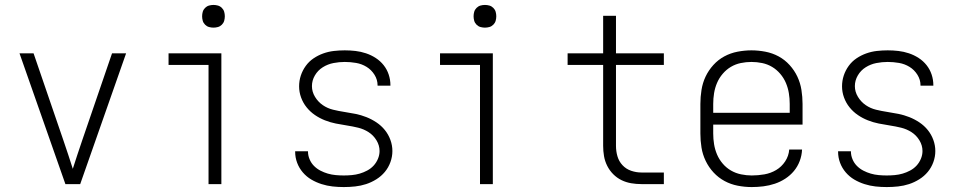

<svg xmlns="http://www.w3.org/2000/svg" viewBox="-20 -746 3890 778"><path d="M245 0 59 -530H116L237 -177Q247 -148 256.5 -119Q266 -90 275 -62Q284 -90 293.5 -119Q303 -148 313 -177L434 -530H491L305 0Z M825 0V-483H663V-530H877V0ZM845 -634Q836 -634 827 -636.5Q818 -639 811 -646Q804 -653 801.5 -662Q799 -671 799 -680Q799 -689 801.5 -698Q804 -707 811 -714Q818 -721 827 -723.5Q836 -726 845 -726Q854 -726 863 -723.5Q872 -721 879 -714Q886 -707 888.5 -698Q891 -689 891 -680Q891 -671 888.5 -662Q886 -653 879 -646Q872 -639 863 -636.5Q854 -634 845 -634Z M1373 12Q1350 12 1327.5 9.5Q1305 7 1283 0Q1261 -7 1241.5 -18.5Q1222 -30 1207 -47.5Q1192 -65 1184 -86.5Q1176 -108 1176 -131V-133H1228V-132Q1228 -116 1234.5 -100.5Q1241 -85 1252.5 -73.5Q1264 -62 1278.5 -54.5Q1293 -47 1308.5 -42.5Q1324 -38 1340.5 -36.5Q1357 -35 1373 -35Q1389 -35 1405.5 -36.5Q1422 -38 1437.5 -42.5Q1453 -47 1468 -55Q1483 -63 1494 -75Q1505 -87 1511.5 -102.5Q1518 -118 1518 -134Q1518 -157 1505.5 -177.5Q1493 -198 1473.5 -210.5Q1454 -223 1431.5 -228.5Q1409 -234 1386 -237.5Q1363 -241 1340.5 -245.5Q1318 -250 1296.5 -258.5Q1275 -267 1256 -280Q1237 -293 1222.5 -311Q1208 -329 1200 -351Q1192 -373 1192 -396Q1192 -419 1199 -440Q1206 -461 1219 -479Q1232 -497 1250.5 -509.5Q1269 -522 1290 -529.5Q1311 -537 1333 -539.5Q1355 -542 1377 -542Q1399 -542 1420.5 -539.5Q1442 -537 1463 -530Q1484 -523 1502.5 -511Q1521 -499 1534.5 -482Q1548 -465 1555 -444Q1562 -423 1562 -401V-399H1510V-400Q1510 -423 1497.5 -443Q1485 -463 1465.5 -475Q1446 -487 1423 -491Q1400 -495 1377 -495Q1354 -495 1331 -490.5Q1308 -486 1288 -473.5Q1268 -461 1256 -440.5Q1244 -420 1244 -397Q1244 -374 1256.5 -353.5Q1269 -333 1288 -320Q1307 -307 1329.5 -301.5Q1352 -296 1375 -292.5Q1398 -289 1420.5 -284.5Q1443 -280 1464.5 -271.5Q1486 -263 1505.5 -250Q1525 -237 1539.5 -219Q1554 -201 1562 -179Q1570 -157 1570 -134Q1570 -111 1562 -89Q1554 -67 1539.5 -49.5Q1525 -32 1505 -19.5Q1485 -7 1463.5 0Q1442 7 1419 9.5Q1396 12 1373 12Z M1925 0V-483H1763V-530H1977V0ZM1945 -634Q1936 -634 1927 -636.5Q1918 -639 1911 -646Q1904 -653 1901.5 -662Q1899 -671 1899 -680Q1899 -689 1901.5 -698Q1904 -707 1911 -714Q1918 -721 1927 -723.5Q1936 -726 1945 -726Q1954 -726 1963 -723.5Q1972 -721 1979 -714Q1986 -707 1988.5 -698Q1991 -689 1991 -680Q1991 -671 1988.5 -662Q1986 -653 1979 -646Q1972 -639 1963 -636.5Q1954 -634 1945 -634Z M2670 0H2579Q2558 0 2537.5 -3.5Q2517 -7 2498.5 -16Q2480 -25 2465 -40Q2450 -55 2440.5 -74Q2431 -93 2427.5 -113.5Q2424 -134 2424 -155V-483H2280V-530H2424V-682H2476V-530H2670V-483H2476V-155Q2476 -133 2482 -112.5Q2488 -92 2502.5 -76.5Q2517 -61 2537.5 -54Q2558 -47 2579 -47H2670Z M3026 12Q2998 12 2969.5 6.5Q2941 1 2916 -12.5Q2891 -26 2871.5 -47Q2852 -68 2839.5 -94Q2827 -120 2822.5 -148Q2818 -176 2818 -205V-325Q2818 -353 2822.5 -381.5Q2827 -410 2839 -435.5Q2851 -461 2870.5 -482.5Q2890 -504 2915 -517.5Q2940 -531 2968.5 -536.5Q2997 -542 3025 -542Q3053 -542 3081.5 -536.5Q3110 -531 3135 -517.5Q3160 -504 3179.5 -482.5Q3199 -461 3211 -435.5Q3223 -410 3227.5 -381.5Q3232 -353 3232 -325V-241H2870V-205Q2870 -183 2873.5 -161.5Q2877 -140 2885.5 -120Q2894 -100 2908.5 -83Q2923 -66 2942 -55Q2961 -44 2983 -39.5Q3005 -35 3026 -35Q3052 -35 3077.5 -39.5Q3103 -44 3125 -57Q3147 -70 3161.5 -92Q3176 -114 3178 -140H3230Q3229 -116 3220.5 -93.5Q3212 -71 3197 -53Q3182 -35 3162 -22Q3142 -9 3119.5 -1.5Q3097 6 3073.5 9Q3050 12 3026 12ZM3180 -289V-325Q3180 -347 3176.5 -368.5Q3173 -390 3164.5 -410Q3156 -430 3141.5 -447Q3127 -464 3108.5 -475Q3090 -486 3068.5 -490.5Q3047 -495 3025 -495Q3003 -495 2981.5 -490.5Q2960 -486 2941.5 -475Q2923 -464 2908.5 -447Q2894 -430 2885.5 -410Q2877 -390 2873.5 -368.5Q2870 -347 2870 -325V-289Z M3573 12Q3550 12 3527.5 9.5Q3505 7 3483 0Q3461 -7 3441.5 -18.5Q3422 -30 3407 -47.5Q3392 -65 3384 -86.5Q3376 -108 3376 -131V-133H3428V-132Q3428 -116 3434.5 -100.5Q3441 -85 3452.5 -73.5Q3464 -62 3478.5 -54.5Q3493 -47 3508.5 -42.5Q3524 -38 3540.5 -36.5Q3557 -35 3573 -35Q3589 -35 3605.5 -36.5Q3622 -38 3637.5 -42.5Q3653 -47 3668 -55Q3683 -63 3694 -75Q3705 -87 3711.5 -102.5Q3718 -118 3718 -134Q3718 -157 3705.5 -177.5Q3693 -198 3673.5 -210.5Q3654 -223 3631.5 -228.5Q3609 -234 3586 -237.5Q3563 -241 3540.5 -245.5Q3518 -250 3496.5 -258.5Q3475 -267 3456 -280Q3437 -293 3422.5 -311Q3408 -329 3400 -351Q3392 -373 3392 -396Q3392 -419 3399 -440Q3406 -461 3419 -479Q3432 -497 3450.5 -509.5Q3469 -522 3490 -529.5Q3511 -537 3533 -539.5Q3555 -542 3577 -542Q3599 -542 3620.5 -539.5Q3642 -537 3663 -530Q3684 -523 3702.5 -511Q3721 -499 3734.5 -482Q3748 -465 3755 -444Q3762 -423 3762 -401V-399H3710V-400Q3710 -423 3697.5 -443Q3685 -463 3665.5 -475Q3646 -487 3623 -491Q3600 -495 3577 -495Q3554 -495 3531 -490.5Q3508 -486 3488 -473.5Q3468 -461 3456 -440.5Q3444 -420 3444 -397Q3444 -374 3456.5 -353.5Q3469 -333 3488 -320Q3507 -307 3529.5 -301.5Q3552 -296 3575 -292.5Q3598 -289 3620.5 -284.5Q3643 -280 3664.5 -271.5Q3686 -263 3705.5 -250Q3725 -237 3739.5 -219Q3754 -201 3762 -179Q3770 -157 3770 -134Q3770 -111 3762 -89Q3754 -67 3739.5 -49.5Q3725 -32 3705 -19.5Q3685 -7 3663.5 0Q3642 7 3619 9.5Q3596 12 3573 12Z"/></svg>

Font: Lode Dark
Style: Regular
Weight: 400
Monospace: yes
Designer: Belleve Invis
Foundry: Belleve Invis
Version: Version 29.2.0; ttfautohint (v1.8.3)